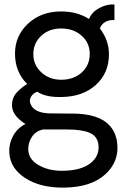

<svg xmlns="http://www.w3.org/2000/svg" viewBox="-20 -606 576 869"><path d="M268.1 243.2Q162.1 244.1 93.5 199.5Q24.9 154.8 22 83Q20 44.9 39.1 9.5Q58.1 -25.9 95.2 -44.9Q34.2 -83 34.2 -129.9Q34.2 -160.6 51.5 -182.4Q68.8 -204.1 103 -226.1Q47.9 -279.3 47.9 -363.8Q47.9 -443.8 106.9 -499Q166 -554.2 256.8 -554.2Q330.1 -554.2 382.8 -520Q395 -550.8 429 -569.3Q462.9 -587.9 498 -585.9V-515.1Q476.1 -517.1 457.5 -507.1Q439 -497.1 432.1 -477.1Q473.1 -423.8 473.1 -360.8Q473.1 -274.9 413.6 -221.4Q354 -168 258.8 -167Q187 -165 148.9 -190.9Q129.9 -184.1 120.8 -168.9Q111.8 -153.8 117.2 -138.2Q132.3 -94.2 206.1 -92.8L315.9 -91.8Q490.7 -88.9 509.8 36.1Q522 123 457 182.6Q392.1 242.2 268.1 243.2ZM386.2 -361.8Q386.2 -411.6 349.6 -444.3Q313 -477.1 256.8 -477.1Q202.6 -477.1 166.7 -444.1Q130.9 -411.1 130.9 -360.8Q130.9 -312 167 -278.6Q203.1 -245.1 256.8 -245.1Q314 -245.1 350.1 -278.1Q386.2 -311 386.2 -361.8ZM424.8 43.9Q418.9 8.8 384 -5.6Q349.1 -20 283.2 -20H173.8Q141.6 -12.2 124.8 12.9Q107.9 38.1 107.9 68.8Q107.9 113.8 153.1 140.4Q198.2 167 259.8 167Q345.7 167 389.6 132.6Q433.6 98.1 424.8 43.9Z"/></svg>

Font: Oakes Grotesk
Style: Regular
Weight: 400
Designer: Samuel Oakes
Foundry: Samuel Oakes
Version: Version 1.0 | wf-rip DC20170320